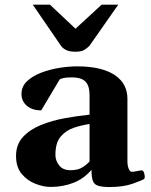

<svg xmlns="http://www.w3.org/2000/svg" viewBox="-20 -774 636 807"><path d="M47.4 -118.2Q47.4 -167 76.7 -198.5Q106 -230 152.6 -248.8Q199.2 -267.6 253.2 -277.3Q307.1 -287.1 356.4 -292V-372.6Q356.4 -403.8 347.2 -420.2Q337.9 -436.5 321.3 -442.6Q304.7 -448.7 282.7 -448.7Q258.3 -448.7 247.1 -446Q235.8 -443.4 231 -440.4L153.3 -310.1Q115.7 -310.1 93 -329.3Q70.3 -348.6 70.3 -378.9Q70.3 -410.6 93.5 -432.6Q116.7 -454.6 153.1 -468.5Q189.5 -482.4 229.5 -488.8Q269.5 -495.1 303.7 -495.1Q359.4 -495.1 399.7 -484.9Q439.9 -474.6 465.6 -456.3Q491.2 -438 503.4 -413.3Q515.6 -388.7 515.6 -359.4V-96.7Q515.6 -77.6 521 -64.7Q526.4 -51.8 534.2 -51.8Q541 -51.8 555.9 -54.9Q570.8 -58.1 573.7 -58.1Q582 -58.1 585.2 -48.6Q588.4 -39.1 588.4 -30.3Q588.4 -23.9 585.4 -21.5Q577.6 -16.1 538.1 -2Q498.5 12.2 439 12.2Q393.6 12.2 379.2 -0.5Q364.7 -13.2 364.7 -53.2V-60.5Q333 -22.9 288.6 -5.6Q244.1 11.7 192.9 11.7Q163.6 11.7 129.6 -1.2Q95.7 -14.2 71.5 -42.7Q47.4 -71.3 47.4 -118.2ZM212.9 -123Q212.9 -98.6 228.8 -78.6Q244.6 -58.6 276.9 -58.6Q308.1 -58.6 327.6 -71.3Q347.2 -84 356.4 -95.7V-252.9Q323.7 -248 290.5 -237.1Q257.3 -226.1 235.1 -200Q212.9 -173.8 212.9 -123ZM297.4 -556.6Q272.5 -556.6 258.1 -563.7Q243.7 -570.8 236.3 -581.5L117.7 -754.4H189.9L297.4 -653.3L407.2 -754.4H477.1L356 -581.5Q348.1 -573.2 335.4 -564.9Q322.8 -556.6 297.4 -556.6Z"/></svg>

Font: Gelasio
Style: Bold
Weight: 700
Designer: Eben Sorkin
Foundry: Eben Sorkin
Version: Version 1.008